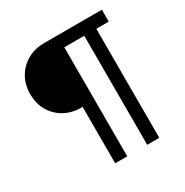

<svg xmlns="http://www.w3.org/2000/svg" viewBox="-160 -820 914 950"><g transform="rotate(-30 296.5 -345.5)"><path d="M228 0V-322H221Q168 -322 125.5 -345.5Q83 -369 59 -410.5Q35 -452 35 -506Q35 -561 59.5 -602.5Q84 -644 126 -667.5Q168 -691 222 -691H551V-623H480V0H411V-623H297V0Z"/></g></svg>

Font: Cairo Play
Style: Regular
Weight: 400
Designer: Mohamed Gaber, Accademia di Belle Arti di Urbino
Foundry: Kief Type Foundry, Accademia di Belle Arti di Urbino
Version: Version 3.119